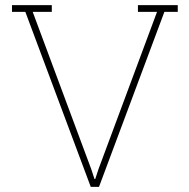

<svg xmlns="http://www.w3.org/2000/svg" viewBox="-20 -731 740 751"><path d="M335 0 79.1 -684.6H26.9V-710.9H182.6V-684.6H107.9L336.9 -69.3L349.6 -30.8H352.5L365.2 -69.3L594.2 -684.6H519.5V-710.9H675.3V-684.6H623L367.2 0Z"/></svg>

Font: Roboto Slab Thin
Style: Regular
Weight: 100
Designer: Google
Version: Version 2.000; ttfautohint (v1.8.1.43-b0c9)